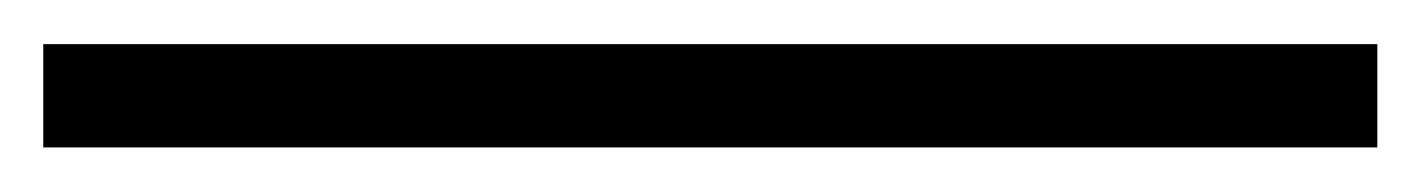

<svg xmlns="http://www.w3.org/2000/svg" viewBox="-22 -810 644 87"><path d="M-2.4 -743.2V-790H602.1V-743.2Z"/></svg>

Font: Courier New
Style: Regular
Weight: 400
Designer: Steve Matteson
Foundry: Ascender Corporation
Version: Version 2.00.3